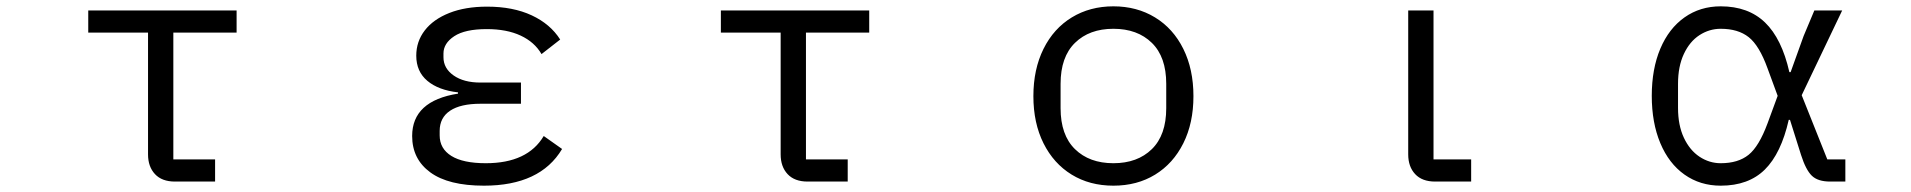

<svg xmlns="http://www.w3.org/2000/svg" viewBox="-20 -574 6040 607"><path d="M533 0Q492 0 470 -23.5Q448 -47 448 -86V-471H259V-541H728V-471H528V-70H660V0Z M1283 -144Q1283 -255 1428 -278V-282Q1366 -289 1331 -318.5Q1296 -348 1296 -398Q1296 -443 1323 -478Q1350 -513 1400.5 -533Q1451 -553 1520 -553Q1602 -553 1661 -525.5Q1720 -498 1751 -449L1692 -403Q1670 -441 1626 -461.5Q1582 -482 1519 -482Q1450 -482 1416 -459.5Q1382 -437 1382 -405V-393Q1382 -358 1414 -335.5Q1446 -313 1499 -313H1627V-246H1499Q1436 -246 1403 -224Q1370 -202 1370 -160V-146Q1370 -104 1407 -81Q1444 -58 1516 -58Q1648 -58 1699 -144L1757 -103Q1688 13 1510 13Q1398 13 1340.5 -29Q1283 -71 1283 -144Z M2533 0Q2492 0 2470 -23.5Q2448 -47 2448 -86V-471H2259V-541H2728V-471H2528V-70H2660V0Z M3247 -270Q3247 -355 3279 -419.5Q3311 -484 3368.5 -519Q3426 -554 3500 -554Q3574 -554 3631.5 -519Q3689 -484 3721 -419.5Q3753 -355 3753 -270Q3753 -185 3721 -121Q3689 -57 3632 -22Q3575 13 3500 13Q3425 13 3368 -22Q3311 -57 3279 -121Q3247 -185 3247 -270ZM3667 -232V-309Q3667 -394 3621.5 -438.5Q3576 -483 3500 -483Q3424 -483 3378.5 -438.5Q3333 -394 3333 -309V-232Q3333 -147 3378.5 -102.5Q3424 -58 3500 -58Q3576 -58 3621.5 -102.5Q3667 -147 3667 -232Z M4517 0Q4476 0 4454 -23.5Q4432 -47 4432 -86V-541H4512V-70H4631V0Z M5202 -271Q5202 -356 5229 -420Q5256 -484 5305.5 -519Q5355 -554 5420 -554Q5507 -554 5560 -503Q5613 -452 5637 -346H5641L5682 -460L5716 -541H5804L5676 -273L5757 -70H5814V0H5766Q5727 0 5708 -18.5Q5689 -37 5674 -84L5639 -195H5635Q5611 -89 5559.5 -38Q5508 13 5420 13Q5355 13 5305.5 -22Q5256 -57 5229 -121.5Q5202 -186 5202 -271ZM5568 -184 5600 -271 5568 -358Q5542 -430 5508.5 -456.5Q5475 -483 5420 -483Q5384 -483 5353 -463Q5322 -443 5303.5 -403.5Q5285 -364 5285 -309V-233Q5285 -178 5303.5 -138.5Q5322 -99 5353 -78.5Q5384 -58 5420 -58Q5475 -58 5508 -84.5Q5541 -111 5568 -184Z"/></svg>

Font: IBM Plex Sans JP
Style: Regular
Weight: 400
Designer: Mike Abbink; Paul van der Laan; Pieter van Rosmalen; Wujin Sim; Yejin Wi; Jinhee Kim; Boomi Park; Yona Kim; Kichan Ma
Foundry: Sandoll Inc.
Version: Version 1.000